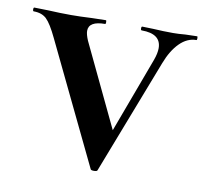

<svg xmlns="http://www.w3.org/2000/svg" viewBox="-64 -533 642 601"><g transform="rotate(10 257.0 -232.5)"><path d="M516 -456Q487 -456 463 -432Q439 -408 423 -366L282 -1Q281 3 271 3Q261 3 260 -1L75 -385Q55 -427 40 -441.5Q25 -456 -1 -456Q-4 -456 -4 -462Q-4 -468 -1 -468L43 -467Q81 -465 116 -465Q144 -465 182 -467L226 -468Q228 -468 228 -462Q228 -456 226 -456Q174 -456 174 -425Q174 -414 182 -395L315 -116L263 -14L396 -372Q404 -394 404 -410Q404 -456 342 -456Q339 -456 339 -462Q339 -468 342 -468L377 -467Q409 -465 440 -465Q457 -465 479 -467L516 -468Q518 -468 518 -462Q518 -456 516 -456Z"/></g></svg>

Font: Cormorant Unicase
Style: Bold
Weight: 700
Designer: Christian Thalmann (Catharsis Fonts)
Foundry: Catharsis Fonts
Version: Version 4.000